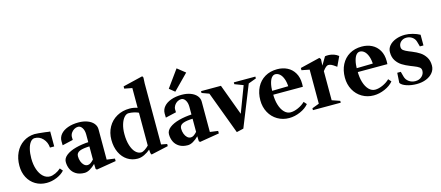

<svg xmlns="http://www.w3.org/2000/svg" viewBox="-55 -1412 4657 2029"><g transform="rotate(-15 2274.0 -397.5)"><path d="M31.2 -234Q31.2 -314.2 61.4 -377.3Q91.6 -440.4 146.3 -477.3Q201 -514.2 271 -517.2Q286.2 -517.6 315.2 -514.7Q344.2 -511.8 386 -507.2Q427.4 -500.2 439.8 -500.8V-337.2H393.4Q389.4 -396.2 351.8 -436.6Q314.2 -477 259.8 -475.8Q234.6 -474.6 214.8 -449Q195 -423.4 183.9 -378.5Q172.8 -333.6 172.8 -277Q172.8 -209.2 191.2 -156Q209.6 -102.8 242.1 -72.7Q274.6 -42.6 316 -42.6Q342.4 -42.6 376.4 -58Q410.4 -73.4 436.6 -97.2L462.4 -67Q431.6 -31.2 376.5 -8.2Q321.4 14.8 265.2 14.8Q197.2 14.8 143.9 -17Q90.6 -48.8 60.9 -105.4Q31.2 -162 31.2 -234Z M515.2 -147Q515.2 -187.2 554.9 -218.1Q594.6 -249 660.6 -266.6Q726.6 -284.2 806.6 -288.2L799 -279.8V-371Q799 -415.8 780.8 -444.3Q762.6 -472.8 735.8 -472.8Q714 -472.8 693.3 -460.7Q672.6 -448.6 659.6 -428.5Q646.6 -408.4 646 -385Q646.4 -366.4 647 -353L529.2 -325.8Q528.2 -336.6 528.2 -371Q528.2 -413.4 556 -446.2Q583.8 -479 634.7 -497.5Q685.6 -516 752 -516Q806.2 -516 848.9 -500Q891.6 -484 915.3 -455.5Q939 -427 939 -391V-51.2L930.6 -60.4L1026.8 -47.2V-19.8L812.2 15.8L801 5L798.6 -58L803.6 -53.8Q733.8 16 679.2 16Q623.8 16 586.7 -6.8Q549.6 -29.6 532.4 -66.4Q515.2 -103.2 515.2 -147ZM804.2 -103.4 799 -89.4V-255.6L808.6 -241.8Q730 -240.2 692.4 -224.7Q654.8 -209.2 654.8 -171.6Q654.8 -141.2 664.7 -114.5Q674.6 -87.8 691.9 -71.7Q709.2 -55.6 731.2 -55.6Q747.6 -55.6 764.4 -66.7Q781.2 -77.8 804.2 -103.4Z M1403.2 -5 1398.8 -53 1405 -49.2Q1371 -19.8 1333.6 -1.9Q1296.2 16 1259.8 16Q1198.2 16 1148.5 -16.2Q1098.8 -48.4 1070 -108.4Q1041.2 -168.4 1041.2 -248Q1041.2 -324.8 1075.5 -386.6Q1109.8 -448.4 1171.6 -483.1Q1233.4 -517.8 1312 -517.8Q1358.4 -517.8 1402.8 -501L1397 -495V-727.4L1406.2 -717.6L1312.4 -735.8V-760.2L1530.2 -812.8L1539 -796.6L1535.8 -733.8V-57L1527.4 -66.8L1599.6 -53V-29.8L1411.8 11.8ZM1403 -96 1397 -82.2V-458L1404.4 -446Q1378.8 -459.4 1347.9 -466.3Q1317 -473.2 1289.2 -473.2Q1263.6 -473.2 1240.8 -447.6Q1218 -422 1203.9 -376Q1189.8 -330 1189.8 -271Q1189.8 -199.4 1206.6 -146.4Q1223.4 -93.4 1251.3 -65.8Q1279.2 -38.2 1311.8 -38.2Q1329 -38.2 1352.5 -53.4Q1376 -68.6 1403 -96Z M1644.2 -147Q1644.2 -187.2 1683.9 -218.1Q1723.6 -249 1789.6 -266.6Q1855.6 -284.2 1935.6 -288.2L1928 -279.8V-371Q1928 -415.8 1909.8 -444.3Q1891.6 -472.8 1864.8 -472.8Q1843 -472.8 1822.3 -460.7Q1801.6 -448.6 1788.6 -428.5Q1775.6 -408.4 1775 -385Q1775.4 -366.4 1776 -353L1658.2 -325.8Q1657.2 -336.6 1657.2 -371Q1657.2 -413.4 1685 -446.2Q1712.8 -479 1763.7 -497.5Q1814.6 -516 1881 -516Q1935.2 -516 1977.9 -500Q2020.6 -484 2044.3 -455.5Q2068 -427 2068 -391V-51.2L2059.6 -60.4L2155.8 -47.2V-19.8L1941.2 15.8L1930 5L1927.6 -58L1932.6 -53.8Q1862.8 16 1808.2 16Q1752.8 16 1715.7 -6.8Q1678.6 -29.6 1661.4 -66.4Q1644.2 -103.2 1644.2 -147ZM1933.2 -103.4 1928 -89.4V-255.6L1937.6 -241.8Q1859 -240.2 1821.4 -224.7Q1783.8 -209.2 1783.8 -171.6Q1783.8 -141.2 1793.7 -114.5Q1803.6 -87.8 1820.9 -71.7Q1838.2 -55.6 1860.2 -55.6Q1876.6 -55.6 1893.4 -66.7Q1910.2 -77.8 1933.2 -103.4ZM1767 -612.4 1902.2 -799.6 1989 -730.4 1825.6 -564.6Z M2165 -460 2176 -448.6 2089.6 -480V-500H2307.4L2436.2 -152.2H2430.2L2544.4 -453.6L2549 -441.8L2448.4 -480V-500H2684.2V-480L2589.8 -445L2601.2 -456.4L2419 -1.6L2343 16Z M2669.8 -244Q2669.8 -323.8 2701.4 -385.6Q2733 -447.4 2790.7 -481.6Q2848.4 -515.8 2925.6 -515.8Q2986.8 -515.8 3035.8 -491Q3084.8 -466.2 3113.4 -417.2Q3142 -368.2 3142 -299.2Q3142 -276 3141 -266H2802.6L2817 -277.8Q2816.2 -208.4 2832.8 -154.2Q2849.4 -100 2879.5 -69.3Q2909.6 -38.6 2947.6 -38.6Q2985.6 -38.6 3030.6 -58.6Q3075.6 -78.6 3107.2 -109.8L3134.6 -78.8Q3100.8 -37.2 3039.8 -10.6Q2978.8 16 2917.6 16Q2848.2 16 2791.4 -17.3Q2734.6 -50.6 2702.2 -110.1Q2669.8 -169.6 2669.8 -244ZM2801.2 -308.2 3008.8 -312.2 2994 -297.6Q2992.4 -354.6 2977.7 -393.5Q2963 -432.4 2940.7 -451Q2918.4 -469.6 2893.6 -469.6Q2871.8 -469.6 2854.6 -450.6Q2837.4 -431.6 2827 -392.1Q2816.6 -352.6 2815.6 -294Z M3180 -20.6 3265.4 -52.6 3257.4 -41.6V-430.6L3265.8 -420.8L3172 -439V-463.4L3388.6 -516L3401.8 -499.4L3397.6 -418.6L3392.8 -419.8L3450.6 -517Q3469 -520.4 3494.5 -519.2Q3520 -518 3546.8 -508.8Q3573.6 -499.6 3596.6 -480.8L3547.2 -376L3530.8 -387.6Q3507.8 -404.4 3492 -411.6Q3476.2 -418.8 3459.4 -418.8Q3447.6 -418.8 3433.2 -407.1Q3418.8 -395.4 3400 -370.4Q3393.6 -363.8 3384.8 -353.2L3398.2 -375.4V-41.6L3390.2 -52.6L3484.4 -20V0H3180Z M3594.8 -244Q3594.8 -323.8 3626.4 -385.6Q3658 -447.4 3715.7 -481.6Q3773.4 -515.8 3850.6 -515.8Q3911.8 -515.8 3960.8 -491Q4009.8 -466.2 4038.4 -417.2Q4067 -368.2 4067 -299.2Q4067 -276 4066 -266H3727.6L3742 -277.8Q3741.2 -208.4 3757.8 -154.2Q3774.4 -100 3804.5 -69.3Q3834.6 -38.6 3872.6 -38.6Q3910.6 -38.6 3955.6 -58.6Q4000.6 -78.6 4032.2 -109.8L4059.6 -78.8Q4025.8 -37.2 3964.8 -10.6Q3903.8 16 3842.6 16Q3773.2 16 3716.4 -17.3Q3659.6 -50.6 3627.2 -110.1Q3594.8 -169.6 3594.8 -244ZM3726.2 -308.2 3933.8 -312.2 3919 -297.6Q3917.4 -354.6 3902.7 -393.5Q3888 -432.4 3865.7 -451Q3843.4 -469.6 3818.6 -469.6Q3796.8 -469.6 3779.6 -450.6Q3762.4 -431.6 3752 -392.1Q3741.6 -352.6 3740.6 -294Z M4136 -41.8 4142.8 -150.8H4181.6L4196.6 -95.2Q4206 -59.4 4236.5 -37.6Q4267 -15.8 4307 -15.8Q4348.8 -15.8 4377 -41.6Q4405.2 -67.4 4405.2 -104Q4405.2 -128.6 4386.7 -142.5Q4368.2 -156.4 4329.2 -171.4L4296.8 -184.2Q4245.8 -204.4 4209.7 -227.1Q4173.6 -249.8 4148.9 -287.2Q4124.2 -324.6 4124.2 -380Q4124.2 -420 4150.5 -451.1Q4176.8 -482.2 4222.8 -500Q4268.8 -517.8 4325 -517.8Q4363.2 -517.8 4407.6 -505.7Q4452 -493.6 4485.2 -475V-358.2H4446L4430 -414.8Q4421 -446 4393.7 -465.1Q4366.4 -484.2 4331 -484.2Q4294.6 -484.2 4270.2 -461.7Q4245.8 -439.2 4245.8 -406Q4245.8 -381.8 4263.8 -367.7Q4281.8 -353.6 4319.8 -338.2L4350.8 -325.8Q4400.2 -305.6 4434.6 -282.9Q4469 -260.2 4492.9 -222.5Q4516.8 -184.8 4516.8 -130Q4516.8 -87.4 4490 -53.6Q4463.2 -19.8 4416.7 -1Q4370.2 17.8 4313 17.8Q4252.2 17.8 4202.5 1.1Q4152.8 -15.6 4136 -41.8Z"/></g></svg>

Font: Wittgenstein
Style: Regular
Weight: 400
Designer: Jörg Drees
Foundry: Jörg Drees
Version: Version 1.003;Glyphs 3.1.2 (3151)